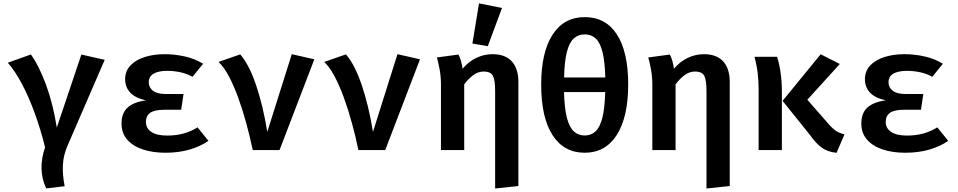

<svg xmlns="http://www.w3.org/2000/svg" viewBox="-20 -874 5578 1118"><path d="M453.8 -556.4 589.7 -525.6 372.3 -23.6Q349.2 30.3 346.2 85.4Q343.1 140.5 356.4 210.3L249.2 223.1Q223.1 168.7 221.8 107.4Q220.5 46.2 242.6 -15.9Q216.9 -119.5 183.1 -212.8Q149.2 -306.2 109.5 -382.1Q69.7 -457.9 25.6 -508.7L160 -556.9Q206.7 -491.8 247.4 -382.1Q288.2 -272.3 310.8 -131.3Z M1034.9 -234.9H936.9Q879 -234.9 854.4 -216.9Q829.7 -199 829.7 -163.6Q829.7 -127.2 861.3 -105.9Q892.8 -84.6 953.8 -84.6Q1006.2 -84.6 1049.7 -96.9Q1093.3 -109.2 1130.3 -132.3L1193.8 -53.8Q1149.2 -22.6 1085.9 -3.6Q1022.6 15.4 943.1 15.4Q869.2 15.4 811.5 -3.8Q753.8 -23.1 720.8 -61Q687.7 -99 687.7 -153.8Q687.7 -215.4 722.6 -247.4Q757.4 -279.5 829.7 -289.7Q766.7 -303.6 737.7 -335.4Q708.7 -367.2 708.7 -412.8Q708.7 -460 739.2 -492.6Q769.7 -525.1 822.1 -541.8Q874.4 -558.5 939 -558.5Q998.5 -558.5 1057.2 -545.1Q1115.9 -531.8 1162.6 -502.6L1101 -426.7Q1069.7 -444.6 1031.3 -453.1Q992.8 -461.5 953.8 -461.5Q902.6 -461.5 874.4 -445.1Q846.2 -428.7 846.2 -394.9Q846.2 -364.1 871 -345.4Q895.9 -326.7 943.6 -326.7H1048.7Z M1451.8 0Q1435.4 -78.5 1413.8 -157.2Q1392.3 -235.9 1366.7 -306.2Q1341 -376.4 1312.3 -430.5Q1283.6 -484.6 1252.3 -513.3L1379 -557.4Q1430.8 -497.4 1471 -378.7Q1511.3 -260 1536.4 -106.2L1679 -558.5L1810.3 -528.7L1607.7 0Z M2067.2 0Q2050.8 -78.5 2029.2 -157.2Q2007.7 -235.9 1982.1 -306.2Q1956.4 -376.4 1927.7 -430.5Q1899 -484.6 1867.7 -513.3L1994.4 -557.4Q2046.2 -497.4 2086.4 -378.7Q2126.7 -260 2151.8 -106.2L2294.4 -558.5L2425.6 -528.7L2223.1 0Z M2847.7 -558.5Q2922.6 -558.5 2960.5 -516.2Q2998.5 -473.8 2998.5 -397.4V209.2L2863.1 223.6V-344.6Q2863.1 -406.2 2850.5 -431.8Q2837.9 -457.4 2795.9 -457.4Q2763.1 -457.4 2734.4 -435.6Q2705.6 -413.8 2683.1 -382.6V0H2547.7V-381.5Q2547.7 -427.2 2540 -469Q2532.3 -510.8 2524.1 -539.5L2649.7 -556.4Q2657.4 -543.1 2664.1 -519.7Q2670.8 -496.4 2673.3 -473.8Q2709.7 -516.4 2754.6 -537.4Q2799.5 -558.5 2847.7 -558.5ZM2769.2 -854.4 2903.1 -827.7 2820.5 -605.1 2730.8 -620.5Z M3385.1 -774.4Q3506.7 -774.4 3572.3 -673.3Q3637.9 -572.3 3637.9 -382.1Q3637.9 -192.8 3571.8 -88.7Q3505.6 15.4 3384.6 15.4Q3263.6 15.4 3197.4 -87.2Q3131.3 -189.7 3131.3 -381Q3131.3 -569.2 3197.4 -671.8Q3263.6 -774.4 3385.1 -774.4ZM3385.1 -673.8Q3347.2 -673.8 3321 -650Q3294.9 -626.2 3280.8 -571.3Q3266.7 -516.4 3264.6 -423.1H3504.6Q3502.1 -516.4 3488.2 -571.3Q3474.4 -626.2 3448.7 -650Q3423.1 -673.8 3385.1 -673.8ZM3504.1 -337.9H3264.1Q3266.7 -243.6 3281 -188.2Q3295.4 -132.8 3321.3 -109Q3347.2 -85.1 3384.6 -85.1Q3422.1 -85.1 3447.7 -109Q3473.3 -132.8 3487.4 -188.2Q3501.5 -243.6 3504.1 -337.9Z M4078.5 -558.5Q4153.3 -558.5 4191.3 -516.2Q4229.2 -473.8 4229.2 -397.4V209.2L4093.8 223.6V-344.6Q4093.8 -406.2 4081.3 -431.8Q4068.7 -457.4 4026.7 -457.4Q3993.8 -457.4 3965.1 -435.6Q3936.4 -413.8 3913.8 -382.6V0H3778.5V-381.5Q3778.5 -427.2 3770.8 -469Q3763.1 -510.8 3754.9 -539.5L3880.5 -556.4Q3888.2 -543.1 3894.9 -519.7Q3901.5 -496.4 3904.1 -473.8Q3940.5 -516.4 3985.4 -537.4Q4030.3 -558.5 4078.5 -558.5Z M4758.5 -557.9 4870.3 -501.5 4681 -293.3 4807.2 -149.2Q4831.8 -121.5 4851.8 -109.5Q4871.8 -97.4 4897.4 -91.8L4851.3 15.9Q4799.5 10.3 4766.2 -13.3Q4732.8 -36.9 4697.4 -86.7L4536.9 -286.7ZM4504.6 -543.1Q4517.9 -504.1 4525.4 -450.3Q4532.8 -396.4 4532.8 -341V0H4397.4V-354.4Q4397.4 -402.1 4391.8 -449Q4386.2 -495.9 4373.3 -543.1Z M5342.6 -234.9H5244.6Q5186.7 -234.9 5162.1 -216.9Q5137.4 -199 5137.4 -163.6Q5137.4 -127.2 5169 -105.9Q5200.5 -84.6 5261.5 -84.6Q5313.8 -84.6 5357.4 -96.9Q5401 -109.2 5437.9 -132.3L5501.5 -53.8Q5456.9 -22.6 5393.6 -3.6Q5330.3 15.4 5250.8 15.4Q5176.9 15.4 5119.2 -3.8Q5061.5 -23.1 5028.5 -61Q4995.4 -99 4995.4 -153.8Q4995.4 -215.4 5030.3 -247.4Q5065.1 -279.5 5137.4 -289.7Q5074.4 -303.6 5045.4 -335.4Q5016.4 -367.2 5016.4 -412.8Q5016.4 -460 5046.9 -492.6Q5077.4 -525.1 5129.7 -541.8Q5182.1 -558.5 5246.7 -558.5Q5306.2 -558.5 5364.9 -545.1Q5423.6 -531.8 5470.3 -502.6L5408.7 -426.7Q5377.4 -444.6 5339 -453.1Q5300.5 -461.5 5261.5 -461.5Q5210.3 -461.5 5182.1 -445.1Q5153.8 -428.7 5153.8 -394.9Q5153.8 -364.1 5178.7 -345.4Q5203.6 -326.7 5251.3 -326.7H5356.4Z"/></svg>

Font: Fira Code SemiBold
Style: Regular
Weight: 600
Designer: Carrois Corporate, Edenspiekermann AG, Nikita Prokopov
Foundry: Carrois Corporate, Edenspiekermann AG, Nikita Prokopov
Version: Version 6.002